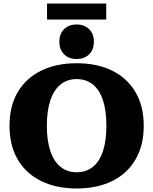

<svg xmlns="http://www.w3.org/2000/svg" viewBox="-20 -1055 870 1090"><path d="M415 15Q300 15 214 -27Q128 -69 81 -149Q34 -229 34 -341Q34 -453 81 -532.5Q128 -612 214 -654Q300 -696 415 -696Q531 -696 616.5 -654Q702 -612 749 -532.5Q796 -453 796 -341Q796 -229 749 -149Q702 -69 616.5 -27Q531 15 415 15ZM415 -77Q469 -77 507 -107.5Q545 -138 564.5 -197Q584 -256 584 -341Q584 -427 564.5 -486Q545 -545 507 -575.5Q469 -606 415 -606Q362 -606 324 -575.5Q286 -545 266 -486Q246 -427 246 -341Q246 -256 266 -197Q286 -138 324 -107.5Q362 -77 415 -77ZM415 -720Q371 -720 344 -746.5Q317 -773 317 -818Q317 -863 344 -889.5Q371 -916 415 -916Q459 -916 486 -889.5Q513 -863 513 -818Q513 -773 486 -746.5Q459 -720 415 -720ZM247 -944V-1035H583V-944Z"/></svg>

Font: Montagu Slab 144pt
Style: Bold
Weight: 700
Designer: Florian Karsten
Foundry: Florian Karsten
Version: Version 1.000